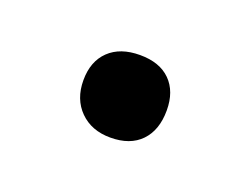

<svg xmlns="http://www.w3.org/2000/svg" viewBox="-36 -142 272 210"><g transform="rotate(20 100.0 -37.0)"><path d="M52 -38Q52 -60 65 -72.5Q78 -85 101 -85Q124 -85 136.5 -72.5Q149 -60 149 -38Q149 -15 136.5 -2Q124 11 101 11Q79 11 65.5 -2.5Q52 -16 52 -38Z"/></g></svg>

Font: Cormorant Upright Medium
Style: Regular
Weight: 500
Designer: Christian Thalmann (Catharsis Fonts)
Foundry: Catharsis Fonts
Version: Version 3.302